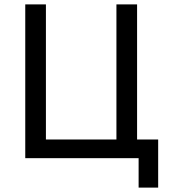

<svg xmlns="http://www.w3.org/2000/svg" viewBox="-20 -720 776 874"><path d="M611 0H95V-700H189V-85H510V-700H604V-85H700V134H611Z"/></svg>

Font: Tilda Sans Medium
Style: Regular
Weight: 500
Designer: ParaType Ltd
Foundry: ParaType Ltd
Version: Version 1.009